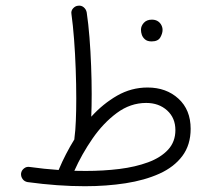

<svg xmlns="http://www.w3.org/2000/svg" viewBox="-20 -641 759 681"><path d="M54.7 -25.9Q56.2 -36.6 65.2 -43.7Q74.2 -50.8 85.4 -48.8Q137.2 -41.5 188 -38.1Q188.5 -39.1 189 -40.5Q200.2 -67.4 214.1 -94.2Q228 -121.1 243.7 -146.5Q243.7 -148.9 244.1 -151.9Q247.6 -177.2 249 -212.9Q250.5 -248.5 250.5 -291Q250.5 -341.8 248.5 -396.2Q246.6 -450.7 242.7 -501.5Q238.8 -552.2 233.4 -591.3Q231.4 -602.5 239 -611.1Q246.6 -619.6 256.3 -620.6Q268.1 -622.6 276.9 -615.2Q285.6 -607.9 287.6 -596.7Q293.5 -557.1 297.4 -507.8Q301.3 -458.5 303.2 -406.7Q305.2 -355 305.2 -307.6Q305.2 -264.2 303.7 -227.1Q345.2 -272.9 395.5 -301.8Q445.8 -330.6 503.4 -330.6Q569.8 -330.6 613 -291Q656.2 -251.5 656.2 -184.1Q656.2 -127 626.7 -87.6Q597.2 -48.3 545.2 -24.9Q493.2 -1.5 425.3 9Q357.4 19.5 281.2 19.5Q185.1 19.5 78.1 4.9Q66.4 2.9 60.1 -6.1Q53.7 -15.1 54.7 -25.9ZM498.5 -275.9Q442.4 -275.9 394.3 -240.2Q346.2 -204.6 308.1 -149.4Q270 -94.2 243.7 -35.2Q264.2 -34.7 284.2 -34.7Q346.7 -34.7 403.6 -41.7Q460.4 -48.8 505.4 -65.4Q550.3 -82 576.2 -110.1Q602.1 -138.2 602.1 -179.7Q602.1 -222.7 572.8 -249.3Q543.5 -275.9 498.5 -275.9ZM480 -535.6Q480 -548.8 490.2 -560.1Q500.5 -571.3 518.6 -571.3Q540 -571.3 550.8 -554.7Q556.6 -545.4 556.6 -534.7Q556.6 -522.5 548.6 -508.3Q540.5 -494.1 517.6 -494.1Q502.4 -494.1 494.1 -501.5Q485.8 -508.8 482.9 -518.1Q480 -526.4 480 -535.6Z"/></svg>

Font: Mikhak Light
Style: Regular
Weight: 300
Designer: Amin Abedi
Version: Version 3.3